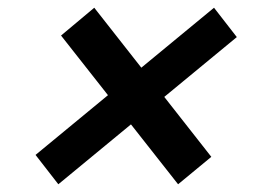

<svg xmlns="http://www.w3.org/2000/svg" viewBox="-20 -553 690 497"><path d="M131 -76 72 -152 534 -533 593 -457ZM441 -76 138 -461 224 -533 527 -147Z"/></svg>

Font: Azeret Mono Thin Medium
Style: Italic
Weight: 500
Italic angle: -12°
Version: Version 1.002